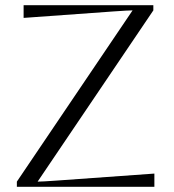

<svg xmlns="http://www.w3.org/2000/svg" viewBox="-20 -720 671 740"><path d="M575 0H45V-20L491 -680Q475 -680 418 -676L71 -651V-700H571V-680L125 -20Q142 -20 198 -24L575 -51Z"/></svg>

Font: Aboreto
Style: Regular
Weight: 400
Designer: Dominik Jáger
Foundry: Dominik Jáger
Version: Version 1.001; ttfautohint (v1.8.4.7-5d5b)